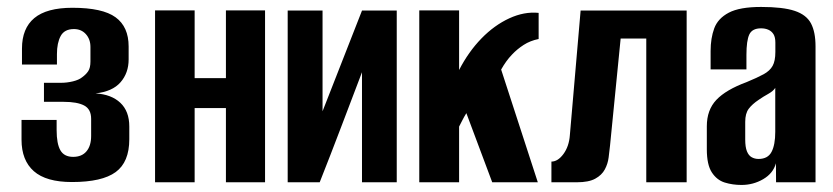

<svg xmlns="http://www.w3.org/2000/svg" viewBox="-20 -525 2400 553"><path d="M187.3 -0.7Q112.8 -0.7 77.4 -32Q42 -63.3 42 -122.6V-179.5H143.1V-150.3Q143.1 -110.9 154 -92Q164.9 -73.2 190.7 -73.2Q215.7 -73.2 229.1 -89.2Q242.5 -105.1 242.5 -133.4V-182.7Q242.5 -210.6 222.3 -221.2Q202.2 -231.7 163.5 -231.7H106.6V-286.5H155.9Q172.8 -286.5 190.2 -290.7Q207.5 -295 216.5 -302.4Q227.5 -310.3 234 -319.9Q240.5 -329.5 240.5 -347.9V-389.8Q240.5 -412 227.3 -426.7Q214.1 -441.3 193 -441.3Q165.6 -441.3 154.8 -421.4Q144 -401.5 144 -369.2V-339.1H43.3V-385.1Q43.3 -443.3 78.8 -472.9Q114.4 -502.6 188.5 -502.6Q275.4 -502.6 312.9 -475.2Q350.5 -447.8 350.5 -391.1V-353.9Q350.5 -314.8 327.1 -288Q303.7 -261.2 255.1 -256Q300.9 -253.2 326.6 -228.9Q352.4 -204.6 352.4 -160.6V-123.9Q352.4 -58.1 313.2 -29.4Q274 -0.7 187.3 -0.7Z M426.6 0V-495H540.6V-300H630.7V-495H743.4V0H630.7V-213.8H540.6V0Z M808.6 0V-494.7H909V-204.5L1022.7 -494.7H1122.7V0H1022.6V-317Q992.3 -237.4 962.3 -158.5Q932.3 -79.6 900.8 0Z M1187.6 0V-495H1302.3V-323.4Q1329.3 -375.8 1366.6 -414.2Q1403.9 -452.5 1447 -472.3Q1490 -492.1 1531.4 -487.9V-412.7Q1507.1 -407.8 1488.2 -395.6Q1469.3 -383.4 1454.8 -367.9Q1445.6 -358.4 1437.9 -347.6Q1430.2 -336.8 1423.4 -324.7L1529 0H1397.7L1323.2 -199.1Q1317.3 -189.7 1311.6 -178.5Q1306 -167.3 1302.3 -160.4V0Z M1568.2 0V-59.6Q1586.8 -59.6 1602.9 -81.5Q1619 -103.5 1621.3 -135.6L1652.3 -494.7H1957.7V0H1841.4V-414H1767.6L1737 -105.5Q1735.4 -90 1733 -71.6Q1730.7 -53.2 1722 -37Q1713.3 -20.7 1694.5 -10.4Q1675.7 0 1641.3 0Z M2115.7 7.7Q2089.9 7.7 2067.3 0.7Q2044.6 -6.4 2030.2 -28.5Q2015.8 -50.6 2015.8 -95V-161.4Q2015.8 -208.3 2043.3 -237.4Q2070.9 -266.5 2130.1 -288.4Q2161.4 -301.3 2179.4 -311.2Q2197.4 -321 2205.3 -335.3Q2213.2 -349.5 2213.2 -375.2V-402.4Q2213.2 -417.7 2207.9 -426.4Q2202.5 -435.1 2193.3 -439.2Q2184.1 -443.4 2172 -443.4Q2146.4 -443.4 2138.1 -425.6Q2129.9 -407.9 2129.9 -367.1V-325.1H2026.7V-378Q2026.7 -415 2037.2 -443.5Q2047.8 -472 2079.1 -488.5Q2110.4 -505 2172 -505Q2235.2 -505 2268.9 -493.7Q2302.6 -482.5 2315.8 -457.6Q2328.9 -432.7 2328.9 -391.4V0H2215.2L2214.9 -54.7Q2206.7 -25.6 2178.2 -9Q2149.6 7.7 2115.7 7.7ZM2164.7 -67.2Q2191.6 -67.2 2202.2 -87.5Q2212.9 -107.7 2212.9 -145.4V-271.9Q2207 -262.5 2192.9 -254.7Q2178.7 -246.9 2165.5 -237.7Q2146.4 -225 2136.4 -211.6Q2126.4 -198.2 2126.4 -174.1V-123Q2126.4 -101.5 2131.3 -89.2Q2136.3 -76.9 2145.1 -72.1Q2153.8 -67.2 2164.7 -67.2Z"/></svg>

Font: Alumni Sans SC Thin
Style: Regular
Weight: 100
Designer: Robert E. Leuschke
Foundry: Robert E. Leuschke
Version: Version 1.018